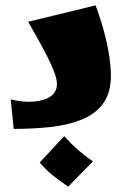

<svg xmlns="http://www.w3.org/2000/svg" viewBox="-20 -480 473 715"><path d="M31 0 20 -110Q42 -104 66 -102Q90 -100 112.5 -102.5Q135 -105 153 -112.5Q171 -120 181.5 -133.5Q192 -147 192 -167Q192 -184 183.5 -207.5Q175 -231 160.5 -260.5Q146 -290 126.5 -325Q107 -360 85 -399L336 -460Q357 -403 369.5 -354.5Q382 -306 387.5 -267Q393 -228 393 -199Q393 -134 364 -94.5Q335 -55 284 -34.5Q233 -14 168 -7Q103 0 31 0ZM234 215Q205 196 176.5 173Q148 150 128 125L219 27Q244 55 269 77Q294 99 326 121Z"/></svg>

Font: Marhey Light
Style: Regular
Weight: 300
Designer: Nur Syamsi & Bustanul Arifin
Foundry: Namelatype
Version: Version 1.000